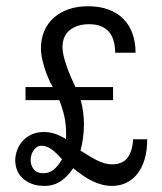

<svg xmlns="http://www.w3.org/2000/svg" viewBox="-20 -592 525 621"><path d="M62.5 -310.5H150.9Q142.6 -324.2 135.5 -341.1Q128.4 -357.9 123.3 -374.8Q118.2 -391.6 115.2 -407.2Q112.3 -422.9 112.3 -434.1Q112.3 -466.8 123.5 -492.4Q134.8 -518.1 155 -535.6Q175.3 -553.2 203.1 -562.5Q231 -571.8 264.6 -571.8Q301.8 -571.8 330.6 -561.3Q359.4 -550.8 378.9 -531Q398.4 -511.2 408.4 -483.4Q418.5 -455.6 418.5 -421.4H352.5Q352.5 -440.9 348.1 -457.8Q343.8 -474.6 334 -487.1Q324.2 -499.5 308.1 -506.6Q292 -513.7 268.1 -513.7Q229.5 -513.7 205.8 -494.6Q182.1 -475.6 182.1 -438.5Q182.1 -426.3 185.8 -410.9Q189.5 -395.5 195.3 -378.7Q201.2 -361.8 208.7 -344.2Q216.3 -326.7 224.1 -310.5H345.7V-268.1H241.2Q246.6 -247.6 249 -228.3Q251.5 -209 251.5 -189.5Q251.5 -167.5 248.5 -145.8Q245.6 -124 240.2 -105Q253.9 -96.7 266.8 -88.6Q279.8 -80.6 292.2 -74.2Q304.7 -67.9 317.1 -64.2Q329.6 -60.5 342.3 -60.5Q376 -60.5 392.1 -81.3Q408.2 -102.1 410.6 -141.6H456.1Q456.1 -105 447.8 -76.9Q439.5 -48.8 424.3 -29.8Q409.2 -10.7 388.4 -0.7Q367.7 9.3 342.3 9.3Q325.2 9.3 309.6 5.1Q293.9 1 278.8 -6.3Q263.7 -13.7 248.5 -24.2Q233.4 -34.7 216.8 -47.9Q199.2 -21.5 176.5 -6.1Q153.8 9.3 124.5 9.3Q99.6 9.3 81.8 2.2Q64 -4.9 52.2 -16.4Q40.5 -27.8 34.9 -42.7Q29.3 -57.6 29.3 -73.2Q29.3 -89.8 35.4 -106.4Q41.5 -123 53.2 -136Q64.9 -148.9 82 -157Q99.1 -165 121.1 -165Q140.6 -165 158 -159.2Q175.3 -153.3 193.4 -142.1Q193.8 -146.5 193.8 -150.9Q193.8 -155.3 193.8 -159.7Q193.8 -189 188.5 -213.9Q183.1 -238.8 171.9 -268.1H62.5ZM180.7 -76.7Q160.2 -100.1 144.8 -110.4Q129.4 -120.6 114.3 -120.6Q106 -120.6 99.6 -116.5Q93.3 -112.3 88.6 -105.7Q84 -99.1 81.5 -90.8Q79.1 -82.5 79.1 -73.7Q79.1 -57.6 88.9 -44.7Q98.6 -31.7 120.6 -31.7Q138.7 -31.7 152.6 -42.5Q166.5 -53.2 180.7 -76.7Z"/></svg>

Font: Rokkitt
Style: Regular
Weight: 400
Version: Version 1.2; ttfautohint (v1.5) -l 7 -r 28 -G 50 -x 13 -D la